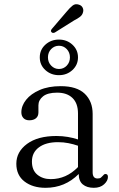

<svg xmlns="http://www.w3.org/2000/svg" viewBox="-20 -886 566 917"><path d="M58 -104Q58 -161 109.2 -198.8Q160.5 -236.5 249.5 -236.5Q277.5 -236.5 304 -232Q330.5 -227.5 352.5 -220V-344Q352.5 -392.5 326.2 -418Q300 -443.5 253 -443.5Q207.5 -443.5 185.5 -425.8Q163.5 -408 163.5 -383V-349Q163.5 -331 151.8 -321.2Q140 -311.5 120 -311.5Q102 -311.5 92 -322Q82 -332.5 82 -349.5Q82 -381 104.8 -409.5Q127.5 -438 169.5 -456.2Q211.5 -474.5 270 -474.5Q347 -474.5 384.8 -438.2Q422.5 -402 422.5 -342V-63Q422.5 -33.5 446 -33.5Q457 -33.5 462 -37.8Q467 -42 471 -46.5Q474 -50 476.8 -52.5Q479.5 -55 483.5 -55Q495.5 -55 495.5 -41Q495.5 -22.5 477.2 -5.8Q459 11 428 11Q395 11 375.5 -5.2Q356 -21.5 356 -55Q290.5 11 197.5 11Q136.5 11 97.2 -19Q58 -49 58 -104ZM132.5 -114.5Q132.5 -73 158.2 -51.8Q184 -30.5 222.5 -30.5Q296.5 -30.5 352.5 -88V-190Q331 -197.5 307.2 -202.2Q283.5 -207 257 -207Q199 -207 165.8 -182.2Q132.5 -157.5 132.5 -114.5ZM297.5 -829.5Q313.5 -849 326.5 -859.2Q339.5 -869.5 356 -864Q369 -860.5 374.5 -849.8Q380 -839 376.5 -827.5Q373.5 -814.5 362.2 -805.8Q351 -797 334 -788.5L241.5 -730.5Q231 -726 225.5 -733Q222 -736.5 223.8 -741.2Q225.5 -746 229 -749.5ZM261.5 -527Q223.5 -527 196.8 -551.2Q170 -575.5 170 -612Q170 -648.5 196.8 -672.8Q223.5 -697 261.5 -697Q299.5 -697 326 -672.5Q352.5 -648 352.5 -612Q352.5 -576 326 -551.5Q299.5 -527 261.5 -527ZM261.5 -667.5Q240 -667.5 224.5 -651.8Q209 -636 209 -612Q209 -588.5 224.5 -572.5Q240 -556.5 261.5 -556.5Q283.5 -556.5 298.8 -572.5Q314 -588.5 314 -612Q314 -635.5 298.8 -651.5Q283.5 -667.5 261.5 -667.5Z"/></svg>

Font: Fraunces 9pt Soft Light
Style: Regular
Weight: 300
Version: Version 1.000;[0bf87f6ff]